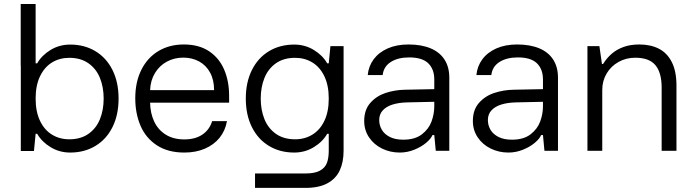

<svg xmlns="http://www.w3.org/2000/svg" viewBox="-20 -750 3458 955"><path d="M157.2 -730V-424.3H83V-730ZM165 -84.5H157.2L148.9 1H83.5V-259.8L121.1 -264.6L157.2 -259.8Q157.2 -194.3 179.2 -148.7Q201.2 -103 239 -80.1Q276.9 -57.1 324.7 -57.1Q381.3 -57.1 419.9 -84.2Q458.5 -111.3 477.1 -157.2Q495.6 -203.1 495.6 -259.8L536.6 -264.6L569.8 -259.8Q569.8 -178.7 539.6 -117.9Q509.3 -57.1 454.6 -24.2Q399.9 8.8 329.1 8.8Q275.4 8.8 231.4 -18.1Q187.5 -44.9 165 -84.5ZM569.8 -259.8 536.6 -254.9 495.6 -259.8Q495.6 -316.4 477.1 -362.3Q458.5 -408.2 419.9 -435.3Q381.3 -462.4 324.7 -462.4Q276.9 -462.4 239 -439.5Q201.2 -416.5 179.2 -370.8Q157.2 -325.2 157.2 -259.8L121.1 -254.9L83.5 -259.8V-520.5H148.9L157.2 -435.1H165Q187.5 -474.6 231.4 -501.5Q275.4 -528.3 329.1 -528.3Q399.9 -528.3 454.6 -495.4Q509.3 -462.4 539.6 -401.6Q569.8 -340.8 569.8 -259.8Z M652.8 -261.2Q652.8 -342.3 683.1 -402.8Q713.4 -463.4 768.1 -496.1Q822.8 -528.8 894.5 -528.8Q969.7 -528.8 1020.3 -494.9Q1070.8 -460.9 1095.2 -403.3Q1119.6 -345.7 1119.6 -274.4V-239.3H726.6Q727.5 -187.5 746.6 -146.2Q765.6 -105 803.7 -80.8Q841.8 -56.6 897 -56.6Q951.2 -56.6 986.6 -80.6Q1022 -104.5 1035.2 -147.5H1108.9Q1100.6 -100.1 1072.3 -64.9Q1043.9 -29.8 999 -10.5Q954.1 8.8 897 8.8Q815.4 8.8 760.5 -27.1Q705.6 -63 679.2 -124Q652.8 -185.1 652.8 -261.2ZM891.6 -463.4Q847.2 -463.4 810.3 -443.6Q773.4 -423.8 751 -387Q728.5 -350.1 726.6 -301.8H1044.9Q1044.9 -352.1 1025.1 -388.7Q1005.4 -425.3 970.5 -444.3Q935.5 -463.4 891.6 -463.4Z M1248.5 112.8H1499.5Q1545.9 112.8 1571.3 98.9Q1596.7 85 1606 60.5Q1615.2 36.1 1615.2 -0.5V-101.6L1689 -62.5V-0.5Q1689 56.6 1669.7 97.9Q1650.4 139.2 1608.2 161.9Q1565.9 184.6 1499.5 184.6H1248.5ZM1202.6 -259.8 1235.8 -264.6 1276.9 -259.8Q1276.9 -203.1 1295.4 -157.2Q1314 -111.3 1352.5 -84.2Q1391.1 -57.1 1447.8 -57.1Q1495.6 -57.1 1533.4 -80.1Q1571.3 -103 1593.3 -148.7Q1615.2 -194.3 1615.2 -259.8L1651.4 -264.6L1689 -259.8V1H1623.5L1615.2 -84.5H1607.4Q1585 -44.9 1541 -18.1Q1497.1 8.8 1443.4 8.8Q1372.6 8.8 1317.9 -24.2Q1263.2 -57.1 1232.9 -117.9Q1202.6 -178.7 1202.6 -259.8ZM1607.4 -435.1H1615.2L1623.5 -520.5H1689V-259.8L1651.4 -254.9L1615.2 -259.8Q1615.2 -325.2 1593.3 -370.8Q1571.3 -416.5 1533.4 -439.5Q1495.6 -462.4 1447.8 -462.4Q1391.1 -462.4 1352.5 -435.3Q1314 -408.2 1295.4 -362.3Q1276.9 -316.4 1276.9 -259.8L1235.8 -254.9L1202.6 -259.8Q1202.6 -340.8 1232.9 -401.6Q1263.2 -462.4 1317.9 -495.4Q1372.6 -528.3 1443.4 -528.3Q1497.1 -528.3 1541 -501.5Q1585 -474.6 1607.4 -435.1Z M1791.5 -148.4Q1791.5 -203.6 1821.8 -238Q1852.1 -272.5 1897.7 -287.6Q1943.4 -302.7 1993.7 -303.7L2140.1 -306.6V-354.5Q2140.1 -406.2 2110.1 -435.3Q2080.1 -464.4 2015.1 -464.4Q1959.5 -464.4 1923.8 -441.7Q1888.2 -418.9 1883.3 -376.5H1809.1Q1813 -420.4 1838.6 -455.1Q1864.3 -489.7 1908.7 -509.3Q1953.1 -528.8 2011.7 -528.8Q2075.2 -528.8 2120.8 -510Q2166.5 -491.2 2190.7 -454.1Q2214.8 -417 2214.8 -363.8V0H2147.5L2140.1 -78.1H2130.9Q2124 -60.5 2099.9 -40Q2075.7 -19.5 2040.8 -5.4Q2005.9 8.8 1968.3 8.8Q1920.9 8.8 1880.4 -11Q1839.8 -30.8 1815.7 -66.7Q1791.5 -102.5 1791.5 -148.4ZM2140.1 -221.7V-243.7L2004.9 -240.7Q1964.4 -239.7 1933.3 -230.2Q1902.3 -220.7 1884.3 -201.4Q1866.2 -182.1 1866.2 -152.8Q1866.2 -126.5 1879.4 -104.2Q1892.6 -82 1919.4 -68.6Q1946.3 -55.2 1985.8 -55.2Q2043.9 -55.2 2078.4 -81.8Q2112.8 -108.4 2126.5 -146Q2140.1 -183.6 2140.1 -221.7Z M2332 -148.4Q2332 -203.6 2362.3 -238Q2392.6 -272.5 2438.2 -287.6Q2483.9 -302.7 2534.2 -303.7L2680.7 -306.6V-354.5Q2680.7 -406.2 2650.6 -435.3Q2620.6 -464.4 2555.7 -464.4Q2500 -464.4 2464.4 -441.7Q2428.7 -418.9 2423.8 -376.5H2349.6Q2353.5 -420.4 2379.2 -455.1Q2404.8 -489.7 2449.2 -509.3Q2493.7 -528.8 2552.2 -528.8Q2615.7 -528.8 2661.4 -510Q2707 -491.2 2731.2 -454.1Q2755.4 -417 2755.4 -363.8V0H2688L2680.7 -78.1H2671.4Q2664.6 -60.5 2640.4 -40Q2616.2 -19.5 2581.3 -5.4Q2546.4 8.8 2508.8 8.8Q2461.4 8.8 2420.9 -11Q2380.4 -30.8 2356.2 -66.7Q2332 -102.5 2332 -148.4ZM2680.7 -221.7V-243.7L2545.4 -240.7Q2504.9 -239.7 2473.9 -230.2Q2442.9 -220.7 2424.8 -201.4Q2406.7 -182.1 2406.7 -152.8Q2406.7 -126.5 2419.9 -104.2Q2433.1 -82 2460 -68.6Q2486.8 -55.2 2526.4 -55.2Q2584.5 -55.2 2618.9 -81.8Q2653.3 -108.4 2667 -146Q2680.7 -183.6 2680.7 -221.7Z M2974.1 -431.6 2975.6 -302.7V0H2901.9V-520.5H2961.4ZM3139.6 -462.9Q3094.2 -462.9 3056.6 -441.9Q3019 -420.9 2997.3 -384.3Q2975.6 -347.7 2975.6 -302.7L2974.1 -431.6H2979.5Q2997.6 -460.9 3022.7 -482.7Q3047.9 -504.4 3082 -516.6Q3116.2 -528.8 3159.7 -528.8Q3215.8 -528.8 3257.1 -507.8Q3298.3 -486.8 3321.5 -441.2Q3344.7 -395.5 3344.7 -324.7V0H3271V-314.9Q3271 -388.2 3240.2 -425.5Q3209.5 -462.9 3139.6 -462.9Z"/></svg>

Font: Wand UI Pro
Style: Regular
Weight: 400
Designer: Andreas Faust
Version: Version 1.003;FEAKit 1.0